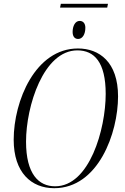

<svg xmlns="http://www.w3.org/2000/svg" viewBox="-20 -979 656 1010"><path d="M296 -939H544L548 -959H300ZM391 -774C414 -774 429 -799 429 -833C429 -855 418 -869 399 -869C375 -869 362 -841 362 -811C362 -786 374 -774 391 -774ZM265 11C497 11 601 -279 601 -472C601 -653 502 -724 390 -724C166 -724 52 -448 52 -244C52 -71 145 11 265 11ZM270 1C183 1 117 -64 117 -234C117 -421 209 -714 387 -714C476 -714 536 -652 536 -485C536 -300 451 1 270 1Z"/></svg>

Font: Noto Serif Display Condensed Light
Style: Italic
Weight: 300
Width: 3
Italic angle: -12°
Designer: Monotype Design Team
Foundry: Monotype Imaging Inc.
Version: Version 2.009